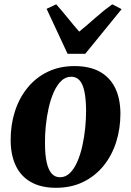

<svg xmlns="http://www.w3.org/2000/svg" viewBox="-20 -859 608 892"><path d="M326 -552Q396.5 -552 443.5 -526Q490.5 -500 514.8 -450.8Q539 -401.5 539.5 -331.5Q539.5 -261.5 519.8 -199.2Q500 -137 461.5 -89.2Q423 -41.5 367.2 -14Q311.5 13.5 240 13.5Q171.5 13.5 124.5 -12.8Q77.5 -39 53.8 -88.2Q30 -137.5 29.5 -206.5Q29 -277.5 48.8 -340Q68.5 -402.5 107 -450.2Q145.5 -498 200.8 -525Q256 -552 326 -552ZM311 -502.5Q284.5 -502.5 264.2 -482.8Q244 -463 229.5 -430.2Q215 -397.5 206 -357.2Q197 -317 192.8 -275Q188.5 -233 189 -195.5Q189 -139.5 197 -104.2Q205 -69 220.5 -52.2Q236 -35.5 258.5 -35.5Q285 -35.5 305 -55.2Q325 -75 339.2 -107.8Q353.5 -140.5 362.5 -181Q371.5 -221.5 375.8 -263.8Q380 -306 380 -344Q379.5 -401 371.8 -435.8Q364 -470.5 349 -486.5Q334 -502.5 311 -502.5ZM294 -609 196.5 -818 241 -839Q267 -810 293.8 -776.8Q320.5 -743.5 348 -712Q387 -744 423.8 -776.8Q460.5 -809.5 501.5 -839L545 -816.5L376 -609Z"/></svg>

Font: Merriweather 60pt ExtraBold
Style: Italic
Weight: 800
Italic angle: -7.8°
Version: Version 2.101